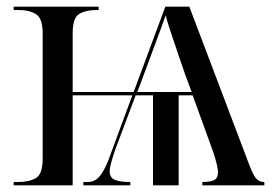

<svg xmlns="http://www.w3.org/2000/svg" viewBox="-20 -556 817 576"><path d="M21 0V-10H34Q68 -10 88 -22Q108 -34 108 -80V-456Q108 -501 88 -513.5Q68 -526 34 -526H21V-536H276V-526H271Q237 -526 217.5 -514Q198 -502 198 -456V-280H381L476 -536H548L728 -61Q739 -32 748 -21Q757 -10 773 -10V0H587V-10Q612 -10 623 -16Q634 -22 634 -39Q634 -48 630 -64.5Q626 -81 620 -99L558 -270H516V0H439V-270H387L326 -108Q318 -84 313.5 -68Q309 -52 309 -42Q309 -24 323.5 -17Q338 -10 371 -10V0H230V-10H244Q263 -10 277 -25Q291 -40 305 -75L377 -270H198V0ZM392 -280H555L536 -331Q526 -359 514.5 -393.5Q503 -428 492.5 -459Q482 -490 477 -510Q468 -484 450 -436Q432 -388 413 -336Z"/></svg>

Font: Noto Serif Display SemiCondensed
Style: Regular
Weight: 400
Width: 4
Designer: Monotype Design Team
Foundry: Monotype Imaging Inc.
Version: Version 2.009